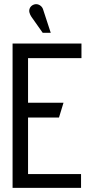

<svg xmlns="http://www.w3.org/2000/svg" viewBox="-20 -911 448 931"><path d="M190 -862Q187 -874 178.5 -881.5Q170 -889 159.5 -890.5Q149 -892 138 -886Q128 -880 124 -870Q120 -860 123 -849.5Q126 -839 132 -830L187 -752H226ZM41 0H373V-67H116V-341H266L288 -413H116V-629H375V-700H41Z"/></svg>

Font: Advent Pro Medium
Style: Regular
Weight: 500
Designer: VivaRado, Andreas Kalpakidis
Foundry: VivaRado, Andreas Kalpakidis
Version: Version 3.000